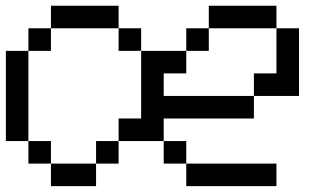

<svg xmlns="http://www.w3.org/2000/svg" viewBox="-20 -635 1117 655"><path d="M0 -153.8V-461.5H76.9V-538.5H153.8V-615.4H384.6V-538.5H153.8V-461.5H76.9V-153.8ZM384.6 -538.5H461.5V-461.5H384.6ZM461.5 -461.5H615.4V-538.5H692.3V-615.4H923.1V-538.5H692.3V-461.5H615.4V-384.6H538.5V-307.7H846.2V-384.6H923.1V-538.5H1000V-307.7H846.2V-230.8H538.5V-153.8H384.6V-230.8H461.5V-384.6ZM384.6 -153.8V-76.9H307.7V-153.8ZM76.9 -153.8H153.8V-76.9H76.9ZM307.7 -76.9V0H153.8V-76.9ZM538.5 -153.8H615.4V-76.9H538.5ZM615.4 -76.9H923.1V0H615.4Z"/></svg>

Font: Mintsoda - Lime Green 13x16
Style: Regular
Weight: 400
Designer: Mintsoda-15
Version: Version 1.0